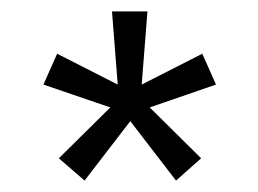

<svg xmlns="http://www.w3.org/2000/svg" viewBox="-20 -704 452 336"><path d="M173 -516 56 -556 80 -610 186 -556 176 -684H238L228 -556L334 -610L358 -556L242 -516L332 -427L288 -388L208 -492L128 -388L83 -427Z"/></svg>

Font: Karla
Style: Regular
Weight: 400
Designer: Jonathan Pinhorn
Version: Version 1.000